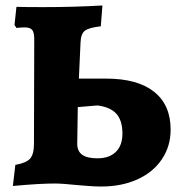

<svg xmlns="http://www.w3.org/2000/svg" viewBox="-20 -670 656 701"><path d="M265 6Q207 0 180 0Q125 0 27 9L36 -68Q76 -75 90 -91Q104 -107 104 -145L105 -518Q106 -549 98.5 -559.5Q91 -570 70 -570Q58 -570 40 -568L33 -579L40 -645Q73 -644 139 -644Q249 -644 354 -650L348 -574Q304 -569 289.5 -557.5Q275 -546 274 -514L268 -383H368Q482 -383 542.5 -335Q603 -287 603 -197Q603 -136 571 -88.5Q539 -41 481.5 -15Q424 11 349 11Q329 11 302 9Q275 7 265 6ZM427 -182Q427 -230 405 -254.5Q383 -279 336 -285L264 -279L262 -145Q262 -118 280 -105Q298 -92 336 -92Q379 -92 403 -115.5Q427 -139 427 -182Z"/></svg>

Font: Alegreya ExtraBold
Style: Regular
Weight: 800
Designer: Juan Pablo del Peral
Foundry: Huerta Tipografica
Version: Version 2.007; ttfautohint (v1.6)